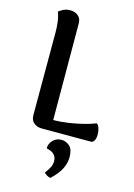

<svg xmlns="http://www.w3.org/2000/svg" viewBox="-142 -780 782 1118"><g transform="rotate(15 249.0 -221.5)"><path d="M205 -647 207 -65Q251 -65 297.5 -72Q344 -79 386 -89.5Q428 -100 457 -112Q468 -105 473.5 -87Q479 -69 479 -49Q479 -29 472 -14.5Q465 0 450 0H156Q127 0 107.5 -16Q88 -32 88 -62V-560Q88 -590 84.5 -621Q81 -652 70 -682Q78 -689 96 -698.5Q114 -708 138 -708Q167 -708 186 -692Q205 -676 205 -647ZM278 265Q266 263 257 257.5Q248 252 239 243Q255 223 264.5 204.5Q274 186 274 168Q274 144 263.5 131Q253 118 239.5 112.5Q226 107 213 104Q213 76 233 55Q253 34 284 34Q311 34 333 53Q355 72 355 120Q355 155 337.5 190.5Q320 226 278 265Z"/></g></svg>

Font: Arima SemiBold
Style: Regular
Weight: 600
Designer: Joana Correia and Natanael Gama
Foundry: NDISCOVER
Version: Version 1.101;gftools[0.9.23]